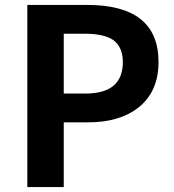

<svg xmlns="http://www.w3.org/2000/svg" viewBox="-20 -760 707 780"><path d="M91 -740H334Q624 -740 624 -508Q624 -387 541 -322Q465 -263 338 -263H239V0H91ZM328 -380Q479 -380 479 -508Q479 -570 439 -598Q402 -623 323 -623H239V-380Z"/></svg>

Font: `nÑOS-|
Style: Bold
Weight: 700
Designer: Ryoko NISHIZUKA ¬âXZm¬º[P (kana & ideographs); Paul D. Hunt (Latin, Greek & Cyrillic); Wenlong ZHANG _ e¬á¬ü¬ô (bopomof
Foundry: Adobe Systems Incorporated
Version: Version 1.00 June 24, 2014, initial release